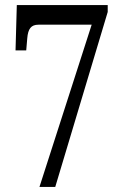

<svg xmlns="http://www.w3.org/2000/svg" viewBox="-20 -734 482 754"><path d="M135 0H197L403 -687V-714H46L41 -536H83L87 -583C90 -621 102 -637 131 -637H340Z"/></svg>

Font: Noto Serif Devanagari ExtraCondensed
Style: Regular
Weight: 400
Width: 2
Designer: Universal Thirst, Indian Type Foundry and the Monotype Design Team
Foundry: Monotype Imaging Inc.
Version: Version 2.004